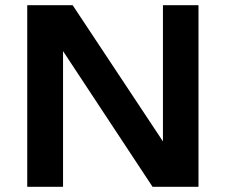

<svg xmlns="http://www.w3.org/2000/svg" viewBox="-20 -720 870 740"><path d="M608 -700V-175L260 -700H85V0H223V-523L568 0H745V-700Z"/></svg>

Font: Goli SemiBold
Style: Regular
Weight: 600
Designer: jaikishan Patel
Foundry: MagicType
Version: Version 1.000;Glyphs 3.2 (3242)